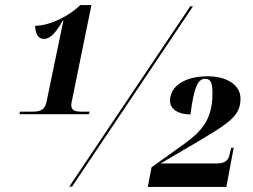

<svg xmlns="http://www.w3.org/2000/svg" viewBox="-20 -739 1000 760"><path d="M57 -287H332L335 -297H304C281 -297 262 -300 262 -324C262 -330 264 -337 266 -347L342 -719H298C255 -677 179 -637 119 -637C120 -609 129 -585 154 -585C181 -585 202 -612 229 -658H231L164 -335C157 -301 135 -297 108 -297H59ZM254 0H265L744 -714H733ZM565 1H876L905 -154H895L888 -124C882 -101 867 -92 837 -92H616L769 -182C894 -256 932 -284 932 -349C932 -400 882 -437 802 -437C710 -437 653 -397 653 -340C653 -308 684 -286 734 -286C748 -399 765 -427 792 -427C816 -427 821 -407 821 -369C821 -273 784 -223 710 -170L580 -77Z"/></svg>

Font: Noto Serif Display SemiCondensed Black
Style: Italic
Weight: 900
Width: 4
Italic angle: -12°
Designer: Monotype Design Team
Foundry: Monotype Imaging Inc.
Version: Version 2.009